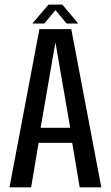

<svg xmlns="http://www.w3.org/2000/svg" viewBox="-20 -801 475 821"><path d="M20.6 0H113.2L145 -190.2H288.7L320.8 0H413.2L284.8 -676.3H148.5ZM153.7 -254.4 216.3 -616.1H217.7L280.2 -254.4ZM118.5 -700.5H169.6L217.3 -757.8L264.6 -700.5H314.7L246.4 -781.3H187.4Z"/></svg>

Font: Anybody Thin Condensed
Style: Regular
Weight: 100
Width: 3
Version: Version 1.113;gftools[0.9.25]